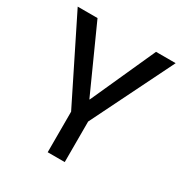

<svg xmlns="http://www.w3.org/2000/svg" viewBox="-156 -779 855 898"><g transform="rotate(30 271.5 -330.0)"><path d="M226 0V-219L7 -660H114L271 -312H273L430 -660H536L318 -219V0Z"/></g></svg>

Font: Bricolage Grotesque 48pt
Style: Regular
Weight: 400
Designer: Mathieu Triay
Foundry: Atelier Triay
Version: Version 1.000; ttfautohint (v1.8.4.7-5d5b);gftools[0.9.32]